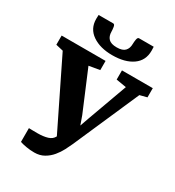

<svg xmlns="http://www.w3.org/2000/svg" viewBox="-253 -1117 1157 1268"><g transform="rotate(30 325.5 -483.0)"><path d="M206.5 16.5Q174.5 16.5 144.5 11.2Q114.5 6 96 -0.5V-105.5Q110 -105 127 -104.8Q144 -104.5 161.5 -104.5Q206 -104.5 238 -114.2Q270 -124 283 -150.5L33.5 -660L-22.5 -673V-743H312.5V-673L230.5 -659L358 -356L381.5 -290L405 -357L515 -660L437.5 -673V-743H672.5V-673L618.5 -659L399.5 -159Q389 -135.5 373.5 -105.5Q358 -75.5 335 -47.8Q312 -20 280.2 -1.8Q248.5 16.5 206.5 16.5ZM287 -222 289.5 -206Q289 -214 287 -222ZM232.5 -983Q243.5 -983 246.5 -963.8Q249.5 -944.5 249.5 -930.5Q249.5 -896 268.2 -876.5Q287 -857 331 -857Q374.5 -857 393.2 -876.5Q412 -896 412 -930.5Q412 -944.5 415.2 -963.8Q418.5 -983 429 -983H541Q541 -975.5 541.5 -968Q542 -960.5 542 -952.5Q542 -878 484.8 -837.8Q427.5 -797.5 330.5 -797.5Q238 -797.5 179 -838Q120 -878.5 120 -952.5Q120 -960.5 120.5 -968Q121 -975.5 121 -983Z"/></g></svg>

Font: Merriweather Black
Style: Regular
Weight: 900
Designer: Eben Sorkin
Foundry: Eben Sorkin
Version: Version 2.200;gftools[0.9.31]